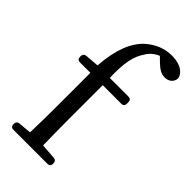

<svg xmlns="http://www.w3.org/2000/svg" viewBox="-254 -891 967 967"><g transform="rotate(45 229.5 -407.5)"><path d="M36 -16V-13C36 0 43 7 56 7H298C311 7 318 0 318 -13V-16C318 -28 311 -36 299 -37L217 -43C216 -104 215 -167 215 -228V-470H347C360 -470 367 -477 367 -490V-501C367 -514 360 -521 347 -521H214C211 -630 223 -681 254 -727C266 -748 287 -767 314 -778L331 -761C362 -731 381 -718 408 -718C433 -718 452 -731 458 -753C460 -762 459 -768 455 -777C439 -809 399 -822 356 -822C307 -822 260 -805 215 -765C166 -717 135 -644 126 -522L52 -516C40 -515 33 -507 33 -495V-490C33 -477 40 -470 53 -470H127V-228C127 -167 126 -104 124 -43L55 -37C43 -36 36 -28 36 -16Z"/></g></svg>

Font: 寒蝉锦书宋 Text
Style: Regular
Weight: 400
Designer: 寒蝉锦书宋{Warren} 思源宋体{Ryoko NISHIZUKA 西塚涼子 (kana & ideographs); Frank Grießhammer (Latin, Greek & Cyrillic); Wenlong ZHANG 
Foundry: Adobe & ChillType
Version: Version 2.000;Glyphs 3.1.1 (3135)